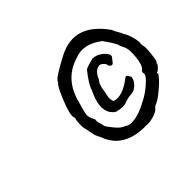

<svg xmlns="http://www.w3.org/2000/svg" viewBox="-111 -731 805 805"><g transform="rotate(-45 291.0 -329.0)"><path d="M415 -232 399 -229Q381 -229 360.5 -220.5Q340 -212 305 -222Q299 -222 284 -241Q258 -281 296 -358Q302 -383 343 -434Q355 -441 392 -450Q417 -449 438.5 -430.5Q460 -412 455 -398Q455 -397 448.5 -389.5Q442 -382 439 -377.5Q436 -373 431 -372.5Q426 -372 421 -378Q416 -384 416 -392Q402 -412 387.5 -409Q373 -406 363 -394Q353 -382 349 -369Q337 -356 333.5 -338Q330 -320 328 -308.5Q326 -297 324.5 -290.5Q323 -284 324.5 -273.5Q326 -263 329 -261Q370 -247 432 -295Q441 -302 445.5 -292.5Q450 -283 453 -282Q452 -265 440.5 -251.5Q429 -238 415 -232ZM510 -409Q510 -420 472 -473Q406 -523 346 -498Q249 -469 222 -360Q208 -314 207 -299.5Q206 -285 219 -262Q217 -251 221.5 -237Q226 -223 226.5 -217Q227 -211 249 -184Q271 -157 288 -153Q304 -139 338 -145Q372 -151 413 -174Q439 -186 470 -212.5Q501 -239 500 -252Q498 -257 500 -263Q502 -269 506 -270Q520 -282 524.5 -325.5Q529 -369 519.5 -388Q510 -407 510 -409ZM579 -345V-339Q584 -331 579.5 -290.5Q575 -250 571 -249Q566 -246 568 -245Q570 -244 565 -237Q552 -219 539 -216Q537 -214 542 -213Q545 -211 528 -192Q511 -173 484 -151.5Q457 -130 437 -123L429 -115Q422 -105 397.5 -97.5Q373 -90 354 -92Q219 -89 183 -193Q171 -213 168 -233Q165 -253 163.5 -257Q162 -261 161.5 -265Q161 -269 160 -272.5Q159 -276 159.5 -295.5Q160 -315 162 -318Q165 -324 163 -329Q155 -346 181 -410Q207 -474 218 -480Q220 -480 220 -483Q220 -497 318 -548Q441 -609 534 -477Q537 -467 546.5 -451.5Q556 -436 556 -432Q569 -413 575.5 -384.5Q582 -356 578 -352Q579 -350 579 -345Z"/></g></svg>

Font: Caveat
Style: Regular
Weight: 400
Designer: Pablo Impallari
Foundry: Creative Lab NY
Version: Version 1.096; ttfautohint (v1.3)